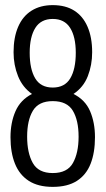

<svg xmlns="http://www.w3.org/2000/svg" viewBox="-20 -718 413 750"><path d="M186 12Q129 12 92.5 -11.5Q56 -35 38.5 -78.5Q21 -122 21 -182Q21 -239 40.5 -283.5Q60 -328 105 -351Q68 -377 50.5 -420.5Q33 -464 33 -514Q33 -572 51 -613.5Q69 -655 103.5 -676.5Q138 -698 186 -698Q236 -698 270 -676.5Q304 -655 322 -613.5Q340 -572 340 -514Q340 -464 323 -420.5Q306 -377 267 -351Q313 -328 332 -283.5Q351 -239 351 -182Q351 -122 334 -78.5Q317 -35 280.5 -11.5Q244 12 186 12ZM186 -42Q243 -42 265 -81.5Q287 -121 287 -184Q287 -248 264.5 -285.5Q242 -323 186 -323Q131 -323 108.5 -285.5Q86 -248 86 -184Q86 -121 108 -81.5Q130 -42 186 -42ZM186 -376Q233 -376 254.5 -412Q276 -448 276 -512Q276 -574 254 -609Q232 -644 186 -644Q140 -644 118 -609Q96 -574 96 -512Q96 -448 117.5 -412Q139 -376 186 -376Z"/></svg>

Font: Archivo ExtraCondensed Light
Style: Regular
Weight: 300
Width: 2
Designer: Hector Gatti
Foundry: Omnibus-Type
Version: Version 2.001